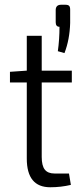

<svg xmlns="http://www.w3.org/2000/svg" viewBox="-20 -782 344 810"><path d="M231 -669Q215 -669 215 -688V-741Q216 -762 238 -762H255Q267 -762 271.5 -757.5Q276 -753 276 -741V-685Q274 -615 252 -558L224 -566Q231 -616 231 -669ZM156 -434V-120Q156 -83 169 -66.5Q182 -50 210 -50H271L279 -2Q237 8 192 8Q93 8 93 -113V-434H22V-479L93 -484V-631H156V-484H283V-434Z"/></svg>

Font: exo2condensed_l
Style: Regular
Weight: 300
Width: 3
Designer: Natanael Gama
Version: Version 1.001;PS 001.001;hotconv 1.0.70;makeotf.lib2.5.58329